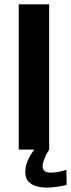

<svg xmlns="http://www.w3.org/2000/svg" viewBox="-20 -695 330 892"><path d="M67 0H208.5V-675H67ZM195.5 176.5Q216.5 176.5 236.2 174Q256 171.5 270.5 168.5Q285 165.5 289.5 163.5L288.5 93.5Q283 96 270.8 99.2Q258.5 102.5 244 104.8Q229.5 107 216 107Q196 107 187 99.2Q178 91.5 178 78Q178 66.5 183.2 51.2Q188.5 36 195.8 22Q203 8 208.5 0H139.5Q132 9 122 25.2Q112 41.5 104.8 62Q97.5 82.5 97.5 105Q97.5 132.5 111.5 148Q125.5 163.5 147.8 170Q170 176.5 195.5 176.5Z"/></svg>

Font: Anybody UltraCondensed Thin SemiBold
Style: Regular
Weight: 600
Version: Version 1.111